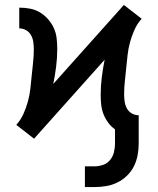

<svg xmlns="http://www.w3.org/2000/svg" viewBox="-20 -551 640 778"><path d="M324 207V123H363Q381 123 398 117Q415 111 426 97.5Q437 84 441.5 66.5Q446 49 446 31V-27Q430 -38 418 -54.5Q406 -71 399 -89.5Q392 -108 390 -127.5Q388 -147 388 -167Q388 -203 392.5 -238.5Q397 -274 404 -309L118 11L82 -17L46 -45Q64 -65 75 -89.5Q86 -114 93 -139.5Q100 -165 103 -191.5Q106 -218 108.5 -244.5Q111 -271 114 -297.5Q117 -324 117 -351Q117 -365 115 -380Q113 -395 106 -408Q99 -421 86 -428.5Q73 -436 58 -436V-520Q80 -520 101.5 -516Q123 -512 141.5 -501Q160 -490 174.5 -473.5Q189 -457 198 -437.5Q207 -418 209.5 -396Q212 -374 212 -353Q212 -317 207.5 -281.5Q203 -246 196 -211L482 -531L518 -503L554 -475Q536 -455 525 -430.5Q514 -406 507 -380.5Q500 -355 497 -328.5Q494 -302 491.5 -275.5Q489 -249 486 -222.5Q483 -196 483 -169Q483 -155 485 -140Q487 -125 494 -112Q501 -99 514 -91.5Q527 -84 542 -84V31Q542 55 537.5 78.5Q533 102 522.5 123Q512 144 494.5 161Q477 178 455.5 188.5Q434 199 410.5 203Q387 207 363 207Z"/></svg>

Font: Iosevka Fixed Medium Extended
Style: Regular
Weight: 500
Width: 7
Monospace: yes
Designer: Belleve Invis
Foundry: Belleve Invis
Version: Version 24.1.1; ttfautohint (v1.8.4)